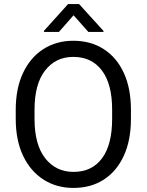

<svg xmlns="http://www.w3.org/2000/svg" viewBox="-20 -923 728 953"><path d="M629.9 -377.9V-333Q629.9 -226.6 594.5 -149.7Q559.1 -72.8 495.1 -31.5Q431.2 9.8 344.7 9.8Q260.7 9.8 196 -31.5Q131.3 -72.8 94.7 -149.7Q58.1 -226.6 58.1 -333V-377.9Q58.1 -484.4 94.5 -561.3Q130.9 -638.2 195.3 -679.4Q259.8 -720.7 343.8 -720.7Q430.2 -720.7 494.6 -679.4Q559.1 -638.2 594.5 -561.3Q629.9 -484.4 629.9 -377.9ZM536.6 -333V-378.9Q536.6 -505.9 485.8 -573.2Q435.1 -640.6 343.8 -640.6Q256.3 -640.6 203.9 -573.2Q151.4 -505.9 151.4 -378.9V-333Q151.4 -205.1 204.3 -137.5Q257.3 -69.8 344.7 -69.8Q436.5 -69.8 486.6 -137.5Q536.6 -205.1 536.6 -333ZM372.6 -902.8 493.7 -769.5V-764.6H418.5L345.2 -847.2L272.5 -764.6H198.2V-770L317.9 -902.8Z"/></svg>

Font: Vazirmatn RD FD
Style: Regular
Weight: 400
Designer: Saber Rastikerdar
Foundry: Saber Rastikerdar
Version: Version 33.003